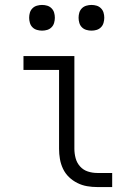

<svg xmlns="http://www.w3.org/2000/svg" viewBox="-20 -757 540 777"><path d="M374 0H434V-57H374Q354 -57 335.5 -63Q317 -69 304 -83.5Q291 -98 286 -117Q281 -136 281 -155V-530H75V-474H219V-155Q219 -134 222.5 -113.5Q226 -93 235 -74Q244 -55 259 -40.5Q274 -26 293 -16.5Q312 -7 332.5 -3.5Q353 0 374 0ZM350 -633Q361 -633 371 -636Q381 -639 388.5 -646.5Q396 -654 399 -664.5Q402 -675 402 -685Q402 -696 399 -706Q396 -716 388.5 -723.5Q381 -731 371 -734Q361 -737 350 -737Q340 -737 329.5 -734Q319 -731 311.5 -723.5Q304 -716 301 -706Q298 -696 298 -685Q298 -675 301 -664.5Q304 -654 311.5 -646.5Q319 -639 329.5 -636Q340 -633 350 -633ZM150 -633Q161 -633 171 -636Q181 -639 188.5 -646.5Q196 -654 199 -664.5Q202 -675 202 -685Q202 -696 199 -706Q196 -716 188.5 -723.5Q181 -731 171 -734Q161 -737 150 -737Q140 -737 129.5 -734Q119 -731 111.5 -723.5Q104 -716 101 -706Q98 -696 98 -685Q98 -675 101 -664.5Q104 -654 111.5 -646.5Q119 -639 129.5 -636Q140 -633 150 -633Z"/></svg>

Font: Iosevka SS09 Light
Style: Regular
Weight: 300
Monospace: yes
Designer: Belleve Invis
Foundry: Belleve Invis
Version: Version 5.2.1; ttfautohint (v1.8.3)